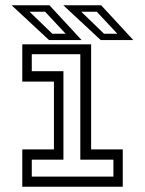

<svg xmlns="http://www.w3.org/2000/svg" viewBox="-20 -708 550 728"><path d="M64.5 0V-141.5H184.5V-398.5H64.5V-540H325.5V-141.5H445.5V0ZM100.5 -38.5H410V-102.5H284.5V-502.5H100.5V-438H220.5V-102.5H100.5ZM485.5 -556H362L220 -688H363.5ZM425 -580 347 -663.5H288L374.5 -580ZM289.5 -556H166L24 -688H167.5ZM229 -580 151 -663.5H92L178.5 -580Z"/></svg>

Font: Tourney Expanded
Style: Regular
Weight: 400
Width: 7
Designer: Tyler Finck
Foundry: Etcetera Type Co
Version: Version 1.010; ttfautohint (v1.8.3)